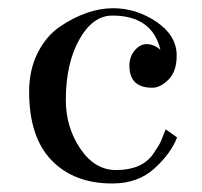

<svg xmlns="http://www.w3.org/2000/svg" viewBox="-20 -425 483 460"><path d="M251 -405.3Q306.6 -405.3 355 -372.6Q403.3 -339.8 403.3 -292Q403.3 -253.9 383.8 -234.4Q364.3 -214.8 344.7 -214.8Q290 -214.8 290 -267.6Q290 -289.1 302.7 -304.2Q315.4 -319.3 331.1 -319.3Q348.6 -319.3 364.3 -305.7Q344.7 -387.7 249 -387.7Q202.1 -387.7 169.9 -330.1Q137.7 -272.5 137.7 -185.5Q137.7 -120.1 172.4 -68.8Q207 -17.6 257.8 -17.6Q289.1 -17.6 311.5 -27.3Q334 -37.1 347.7 -57.1Q361.3 -77.1 365.2 -85.9Q369.1 -94.7 377 -115.2L404.3 -95.7Q389.6 -57.6 350.1 -21.5Q310.5 14.6 249 14.6Q157.2 14.6 103.5 -41Q49.8 -96.7 49.8 -205.1Q49.8 -257.8 70.3 -298.3Q90.8 -338.9 123 -360.8Q155.3 -382.8 187.5 -394Q219.7 -405.3 251 -405.3Z"/></svg>

Font: Bentham
Style: Regular
Weight: 400
Version: Version 002.002